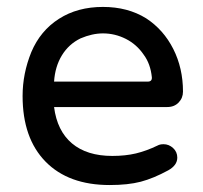

<svg xmlns="http://www.w3.org/2000/svg" viewBox="-20 -529 593 560"><path d="M45.9 -249Q45.9 -314.5 71.3 -377Q97.7 -439.5 151.9 -474.1Q206.1 -508.8 280.3 -508.8Q352.5 -508.8 406.2 -475.6Q457 -442.4 485.4 -386.2Q513.7 -330.1 513.7 -261.7Q513.7 -243.2 501 -230Q488.3 -216.8 467.8 -216.8H137.7Q146.5 -147.5 189.9 -110.8Q233.4 -74.2 307.6 -74.2Q345.7 -74.2 376.5 -81.5Q407.2 -88.9 439.5 -104.5Q446.3 -108.4 457 -108.4Q472.7 -108.4 484.9 -97.2Q497.1 -85.9 497.1 -69.3Q497.1 -46.9 470.7 -32.2Q427.7 -8.8 390.6 1Q353.5 10.7 299.8 10.7Q179.7 10.7 112.8 -57.6Q45.9 -126 45.9 -249ZM411.1 -291Q423.8 -291 422.9 -303.7Q418.9 -342.8 399.4 -369.1Q378.9 -399.4 347.2 -415.5Q315.4 -431.6 280.3 -431.6Q249 -431.6 214.8 -417Q180.7 -400.4 160.6 -367.7Q140.6 -335 137.7 -291Z"/></svg>

Font: jf-openhuninn-2.0
Style: Regular
Weight: 400
Designer: [Kosugi Maru]
Designed by MOTOYA      

[Varela Round]
Joe Prince (Latin component); Avraham Cornfeld (Hebrew component)
Foundry: justfont CO.,LTD.
Version: 2.0